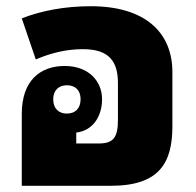

<svg xmlns="http://www.w3.org/2000/svg" viewBox="-20 -597 631 617"><path d="M534 -365C534 -494 445 -577 272 -577C189 -577 114 -563 50 -538L95 -406C142 -426 191 -439 247 -439C332 -439 359 -398 359 -330V-212C359 -155 344 -136 298 -136H225V-171C279 -177 308 -224 308 -278C308 -337 264 -385 188 -385C110 -385 50 -339 50 -231V0H337C493 0 534 -75 534 -191ZM195 -232C169 -232 151 -248 151 -278C151 -307 169 -323 195 -323C222 -323 239 -307 239 -278C239 -249 222 -232 195 -232Z"/></svg>

Font: Noto Sans Thai Looped SemiCondensed Black
Style: Regular
Weight: 900
Width: 4
Designer: Sasikarn Vongin, Ben Mitchell
Foundry: The Fontpad Ltd
Version: Version 1.001